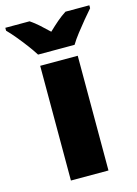

<svg xmlns="http://www.w3.org/2000/svg" viewBox="-167 -830 638 894"><g transform="rotate(-15 152.5 -383.0)"><path d="M242 0H61V-553H242ZM65 -606Q52 -627 31.5 -654.5Q11 -682 -11 -708.5Q-33 -735 -50 -752V-766H67Q89 -751 108.5 -733.5Q128 -716 152 -693Q176 -716 197 -734Q218 -752 240 -766H355V-752Q339 -734 317.5 -708Q296 -682 275 -655Q254 -628 241 -606Z"/></g></svg>

Font: Noto Sans SemiCondensed Black
Style: Regular
Weight: 900
Width: 4
Designer: Monotype Design Team
Foundry: Monotype Imaging Inc.
Version: Version 2.013; ttfautohint (v1.8.4.7-5d5b)